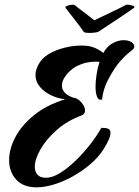

<svg xmlns="http://www.w3.org/2000/svg" viewBox="-20 -801 596 822"><path d="M292 -781Q298 -781 300 -779Q303 -776 315 -767Q327 -758 341.5 -747Q356 -736 368 -726.5Q380 -717 384 -714Q390 -717 409.5 -726.5Q429 -736 452.5 -747Q476 -758 495 -767.5Q514 -777 519 -780Q522 -782 532.5 -780.5Q543 -779 551 -775.5Q559 -772 554 -768Q541 -758 519.5 -743.5Q498 -729 474.5 -713.5Q451 -698 431.5 -685Q412 -672 401 -665Q398 -663 386 -661.5Q374 -660 362 -660Q354 -660 347.5 -661Q341 -662 339 -664Q336 -669 324.5 -684.5Q313 -700 299 -718Q285 -736 274 -750Q263 -764 261 -767Q257 -772 268.5 -776.5Q280 -781 292 -781ZM137 1Q79 1 49 -32.5Q19 -66 19 -115Q19 -162 45 -212.5Q71 -263 124.5 -307Q178 -351 259 -376Q229 -379 200 -392.5Q171 -406 151.5 -428.5Q132 -451 132 -480Q132 -502 145 -525Q159 -552 188.5 -569.5Q218 -587 255.5 -596.5Q293 -606 329 -606Q363 -606 386 -596Q409 -586 422 -574Q440 -605 464 -617Q488 -629 509 -629Q529 -629 542 -621Q555 -613 555 -602Q555 -593 545 -586Q524 -570 509 -554.5Q494 -539 483 -525Q461 -495 441 -456Q421 -417 417 -375Q402 -370 395.5 -386.5Q389 -403 389 -429Q389 -454 393.5 -482.5Q398 -511 406 -536Q402 -537 397 -537Q392 -537 387 -537Q369 -537 349 -532.5Q329 -528 307 -517Q295 -511 280.5 -498Q266 -485 255.5 -468Q245 -451 245 -434Q245 -420 255.5 -406.5Q266 -393 293 -383Q311 -382 327.5 -363.5Q344 -345 344 -328Q344 -313 330 -307Q269 -285 223.5 -245Q178 -205 153.5 -162Q129 -119 129 -87Q129 -66 140.5 -53Q152 -40 177 -40Q205 -40 239 -61.5Q273 -83 307 -116.5Q341 -150 369 -186.5Q397 -223 414 -254Q419 -253 428.5 -253Q438 -253 445.5 -248.5Q453 -244 453 -231Q453 -221 446 -204Q439 -187 422 -160Q400 -126 365 -96.5Q330 -67 290 -45Q250 -23 210 -11Q170 1 137 1Z"/></svg>

Font: Praise
Style: Regular
Weight: 400
Designer: Robert E. Leuschke
Foundry: Robert E. Leuschke
Version: Version 1.100; ttfautohint (v1.8.3)